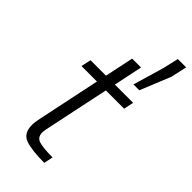

<svg xmlns="http://www.w3.org/2000/svg" viewBox="-254 -871 930 930"><g transform="rotate(45 211.0 -406.5)"><path d="M263 0Q176 0 133.5 -15.5Q91 -31 91 -88Q91 -110 99 -144L165 -459H59L70 -510H176L207 -658H268L237 -510H362L351 -459H226L158 -136Q156 -129 154 -116.5Q152 -104 152 -98Q152 -64 181 -55.5Q210 -47 273 -47ZM300 -574 346 -731 365 -813H422L404 -731L340 -574Z"/></g></svg>

Font: Saira Light
Style: Italic
Weight: 300
Italic angle: -12°
Designer: Hector Gatti with collaboration of the Omnibus-Type team
Foundry: Omnibus-Type
Version: Version 1.100; ttfautohint (v1.8.3)